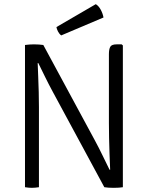

<svg xmlns="http://www.w3.org/2000/svg" viewBox="-20 -899 710 922"><path d="M100 -683Q109 -684.5 121.2 -685.2Q133.5 -686 143 -686Q154.5 -686 166.8 -685.2Q179 -684.5 188 -683L168 -596H161Q162 -566 163.5 -530.2Q165 -494.5 166 -457Q167 -419.5 167 -385V0Q157.5 1.5 149 2.2Q140.5 3 133 3Q125.5 3 117.2 2.2Q109 1.5 100 0ZM233 -459Q213.5 -495 197 -528.8Q180.5 -562.5 164 -596L129.5 -640L188 -683L436 -224Q455.5 -188 472.5 -152.5Q489.5 -117 506 -84L540.5 -49.5L481 0ZM570 -681V0Q561 1.5 550.8 2.2Q540.5 3 526 3Q512 3 501 2.2Q490 1.5 481 0L502 -84H509Q507.5 -120 506 -158.5Q504.5 -197 503.8 -235.2Q503 -273.5 503 -308V-639Q503 -662.5 509.5 -674.2Q516 -686 540 -686H564ZM440 -879Q453.5 -871 463.5 -852.8Q473.5 -834.5 477 -815L274 -729Q264.5 -736 258.5 -747.8Q252.5 -759.5 251 -769Z"/></svg>

Font: Signika Negative Light
Style: Regular
Weight: 300
Designer: Anna Giedry
Foundry: Anna Giedry
Version: Version 2.001